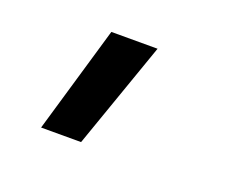

<svg xmlns="http://www.w3.org/2000/svg" viewBox="-66 -240 717 568"><g transform="rotate(20 293.0 44.5)"><path d="M101.6 212.9H227.5L345.7 -124H200.2Z"/></g></svg>

Font: Cascadia Mono NF
Style: Bold Italic
Weight: 700
Italic angle: -10°
Monospace: yes
Designer: Aaron Bell
Foundry: Saja Typeworks
Version: Version 2404.023